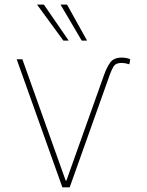

<svg xmlns="http://www.w3.org/2000/svg" viewBox="-20 -798 626 818"><path d="M75.3 -545.5 259.9 -28.4H262.8L423.3 -478.7Q435.4 -512.8 450.6 -533Q465.6 -552.6 498.6 -552.6Q507.8 -552.6 517.6 -551Q527.3 -549.4 534.8 -545.5L531.2 -524.1Q513.1 -529.8 497.2 -529.8Q473.7 -529.8 464.5 -516Q455.6 -501.8 447.4 -478.7L277 0H245.7L51.1 -545.5ZM137.8 -778.4H166.9L272.7 -625H250ZM265.6 -778.4 350.9 -625H328.1L237.9 -778.4Z"/></svg>

Font: Inter P Thin
Style: Regular
Weight: 100
Designer: Rasmus Andersson
Foundry: rsms
Version: Version 3.018;git-588b23468